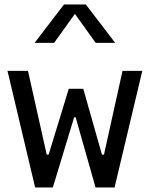

<svg xmlns="http://www.w3.org/2000/svg" viewBox="-20 -826 660 846"><path d="M103.3 -513.7 185.8 -144.8H194.3L283 -434.7H346.8L429.3 -144.8H438.2L519.8 -513.7H607L484.8 0H401L313.3 -309.2H306.7L212.8 0H134.8L13 -513.7ZM261.8 -806.2H358.2L487.5 -637.2H401.5L295 -785.8H325L218.5 -637.2H132.5Z"/></svg>

Font: Monaspace Neon Var ExtraLight
Style: Regular
Weight: 200
Designer: Riley Cran and the Lettermatic Team
Version: Version 1.200 (Monaspace Neon Var)